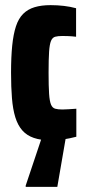

<svg xmlns="http://www.w3.org/2000/svg" viewBox="-20 -538 334 747"><path d="M177 8Q139 8 111.5 -1.5Q84 -11 66.5 -31Q49 -51 39.5 -82Q30 -113 26.5 -156Q23 -199 23 -255Q23 -316 27.5 -360.5Q32 -405 42 -435.5Q52 -466 70 -484Q88 -502 114.5 -510Q141 -518 177 -518Q204 -518 229 -515Q254 -512 276 -506V-395Q260 -397 246.5 -397.5Q233 -398 223 -398Q205 -398 194.5 -395Q184 -392 178.5 -379Q173 -366 171 -337Q169 -308 169 -255Q169 -202 171 -173Q173 -144 178.5 -131Q184 -118 195 -115Q206 -112 223 -112Q233 -112 247 -113Q261 -114 277 -115V-6Q250 1 226 4.5Q202 8 177 8ZM80 189V184L146 -13H237V-8L203 189Z"/></svg>

Font: Saira ExtraCondensed Black
Style: Regular
Weight: 900
Width: 2
Designer: Hector Gatti with collaboration of the Omnibus-Type team
Foundry: Omnibus-Type
Version: Version 1.101